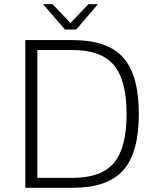

<svg xmlns="http://www.w3.org/2000/svg" viewBox="-20 -890 748 910"><path d="M326 0H100V-700H326Q490 -700 564 -617Q638 -534 638 -350Q638 -166 564 -83Q490 0 326 0ZM324 -653H157V-47H324Q460 -47 520 -118Q580 -189 580 -350Q580 -510 519.5 -581.5Q459 -653 324 -653ZM444 -870 341 -750H288L184 -870H229L314 -781L399 -870Z"/></svg>

Font: Fivo Sans Light
Style: Regular
Weight: 300
Designer: Alexander Slobzheninov
Foundry: Alexander Slobzheninov
Version: 1.0